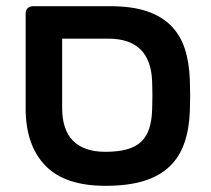

<svg xmlns="http://www.w3.org/2000/svg" viewBox="-20 -591 682 621"><path d="M321 10Q189 10 126 -56Q63 -122 63 -240V-547Q63 -558 69.5 -564.5Q76 -571 87 -571H335Q406 -571 454 -555Q502 -539 532.5 -508.5Q563 -478 577.5 -434Q592 -390 594 -333Q594 -326 594.5 -311.5Q595 -297 595 -282Q595 -267 594.5 -253Q594 -239 594 -231Q592 -174 576.5 -129Q561 -84 529 -53Q497 -22 446 -6Q395 10 321 10ZM321 -100Q362 -100 390.5 -108Q419 -116 436.5 -132.5Q454 -149 462.5 -175Q471 -201 472 -236Q472 -244 472.5 -256.5Q473 -269 473 -282.5Q473 -296 472.5 -308.5Q472 -321 472 -328Q467 -466 330 -466H181V-242Q181 -171 216.5 -135.5Q252 -100 321 -100Z"/></svg>

Font: Fz Rubik Med
Style: Regular
Weight: 500
Designer: Hubert and Fischer
Foundry: Hubert and Fischer
Version: Vit hóa bi FontZin.com